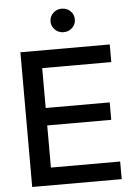

<svg xmlns="http://www.w3.org/2000/svg" viewBox="-62 -988 715 1033"><g transform="rotate(-5 296.0 -471.0)"><path d="M69.3 0V-727.5H551.8V-632.3H178.7V-417H524.4V-322.8H178.7V-95.2H552.7V0ZM310.5 -814.9Q283.2 -814.9 264.2 -833.5Q245.1 -852.1 245.1 -878.4Q245.1 -904.8 264.2 -923.3Q283.2 -941.9 310.5 -941.9Q338.4 -941.9 357.4 -923.6Q376.5 -905.3 376.5 -878.4Q376.5 -851.6 357.4 -833.3Q338.4 -814.9 310.5 -814.9Z"/></g></svg>

Font: Inter 28pt Medium
Style: Regular
Weight: 500
Designer: Rasmus Andersson
Foundry: rsms
Version: Version 4.001;git-66647c0bb